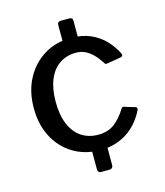

<svg xmlns="http://www.w3.org/2000/svg" viewBox="-111 -826 780 910"><g transform="rotate(-15 279.0 -371.0)"><path d="M331 -20Q331 0 311 0H274Q256 0 256 -18V-135Q256 -152 274 -152H316Q331 -152 331 -137V-20ZM331 -610Q331 -590 311 -590H274Q256 -590 256 -608V-725Q256 -742 274 -742H316Q331 -742 331 -727V-610ZM297 -651Q353 -651 394.5 -632.5Q436 -614 464.5 -583.5Q493 -553 510 -518Q516 -504 503 -501L432 -489Q423 -487 419 -497Q402 -523 385 -540Q368 -557 348 -567Q328 -577 302 -577Q256 -577 221.5 -553.5Q187 -530 168.5 -485Q150 -440 150 -376Q150 -312 169 -266.5Q188 -221 223 -197.5Q258 -174 306 -174Q353 -174 385 -198Q417 -222 444 -266Q447 -270 449.5 -271Q452 -272 458 -270L511 -254Q519 -251 515 -239Q503 -214 483.5 -189Q464 -164 437.5 -144.5Q411 -125 376 -113Q341 -101 297 -101Q222 -101 164.5 -135.5Q107 -170 74.5 -231.5Q42 -293 42 -374Q42 -456 75 -518Q108 -580 165.5 -615.5Q223 -651 297 -651Z"/></g></svg>

Font: Libre Franklin Medium
Style: Regular
Weight: 500
Designer: Pablo Impallari, Rodrigo Fuenzalida, Nhung Nguyen
Foundry: Impallari Type
Version: Version 3.000